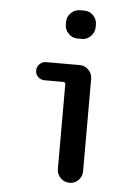

<svg xmlns="http://www.w3.org/2000/svg" viewBox="-54 -802 608 844"><g transform="rotate(5 250.0 -380.0)"><path d="M135.7 -439.5Q120.1 -439.5 107.9 -450.7Q95.7 -461.9 95.7 -479Q95.7 -496.1 107.9 -507.8Q120.1 -519.5 135.7 -519.5H284.2Q307.6 -519.5 323.7 -502.9Q339.8 -486.3 339.8 -462.9V-55.7Q339.8 -32.2 323.7 -16.1Q307.6 0 284.7 0Q261.7 0 245.1 -16.6Q228.5 -33.2 228.5 -55.7V-429.7Q228.5 -438.5 219.7 -439.5ZM284.2 -759.8Q307.6 -759.8 323.7 -742.7Q339.8 -725.6 339.8 -703.1V-692.4Q339.8 -668.9 323.2 -651.9Q306.6 -634.8 284.2 -634.8H264.6Q241.2 -634.8 224.6 -651.9Q208 -668.9 208 -692.4V-703.1Q208 -726.6 225.1 -743.2Q242.2 -759.8 264.6 -759.8Z"/></g></svg>

Font: Rounded Mgen+ 1mn medium
Style: Regular
Weight: 500
Designer: [Source Han Sans]
Ryoko NISHIZUKA  (kana & ideographs); Paul D. Hunt (Latin, Greek & Cyrillic); Wenlong ZHANG  (bopomofo
Version: Version 1.059.20150602